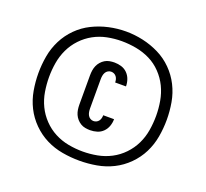

<svg xmlns="http://www.w3.org/2000/svg" viewBox="-142 -943 1285 1200"><g transform="rotate(20 500.0 -342.5)"><path d="M500 87Q443 87 386 77Q329 67 278 41.5Q227 16 185.5 -25.5Q144 -67 118.5 -118Q93 -169 83 -226Q73 -283 73 -340Q73 -397 83 -454Q93 -511 119 -562.5Q145 -614 186 -655Q227 -696 278.5 -721.5Q330 -747 386.5 -759.5Q443 -772 500 -772Q557 -772 613.5 -759.5Q670 -747 721.5 -721.5Q773 -696 814 -655Q855 -614 881 -562.5Q907 -511 917 -454Q927 -397 927 -340Q927 -283 917 -226Q907 -169 881.5 -118Q856 -67 814.5 -25.5Q773 16 722 41.5Q671 67 614 77Q557 87 500 87ZM500 26Q548 26 596 17Q644 8 687 -14.5Q730 -37 764 -72.5Q798 -108 819 -151.5Q840 -195 848 -243.5Q856 -292 856 -340Q856 -389 847.5 -437.5Q839 -486 818 -529.5Q797 -573 762.5 -609Q728 -645 684.5 -666.5Q641 -688 592.5 -697Q544 -706 495 -706Q447 -706 399.5 -696.5Q352 -687 310 -664Q268 -641 234.5 -605.5Q201 -570 180.5 -526.5Q160 -483 152 -435.5Q144 -388 144 -340Q144 -292 152 -243.5Q160 -195 181 -151.5Q202 -108 236 -72.5Q270 -37 313 -14.5Q356 8 404 17Q452 26 500 26ZM498 -115Q482 -115 465.5 -118Q449 -121 435 -129.5Q421 -138 410 -150.5Q399 -163 392.5 -178Q386 -193 383.5 -209.5Q381 -226 381 -243V-437Q381 -454 383.5 -470.5Q386 -487 392.5 -502Q399 -517 410 -529.5Q421 -542 435 -550.5Q449 -559 465.5 -562Q482 -565 498 -565Q522 -565 544.5 -558Q567 -551 583.5 -534.5Q600 -518 608 -495.5Q616 -473 616 -450Q616 -449 616 -449Q616 -449 616 -449H544Q544 -449 544 -449Q544 -449 544 -449Q544 -459 541.5 -469Q539 -479 533 -487Q527 -495 518 -499.5Q509 -504 498 -504Q487 -504 477 -498Q467 -492 461.5 -482Q456 -472 454 -460.5Q452 -449 452 -437V-243Q452 -231 454 -219.5Q456 -208 461.5 -198Q467 -188 477 -182Q487 -176 498 -176Q509 -176 518 -180.5Q527 -185 533 -193Q539 -201 541.5 -211Q544 -221 544 -231Q544 -231 544 -231Q544 -231 544 -231H616Q616 -231 616 -231Q616 -231 616 -230Q616 -207 608 -184.5Q600 -162 583.5 -145.5Q567 -129 544.5 -122Q522 -115 498 -115Z"/></g></svg>

Font: Iosevka Julsh Curly
Style: Bold
Weight: 700
Designer: Belleve Invis
Foundry: Belleve Invis
Version: Version 15.0.2; ttfautohint (v1.8.4)